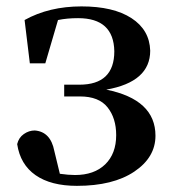

<svg xmlns="http://www.w3.org/2000/svg" viewBox="-20 -571 543 606"><path d="M74.2 -371.1 57.6 -507.8Q134.8 -550.8 237.3 -550.8Q337.9 -550.8 395 -513.7Q452.1 -476.6 454.1 -411.1Q454.1 -312.5 315.4 -288.1Q470.7 -256.8 470.7 -142.6Q470.7 -74.2 403.8 -29.3Q336.9 15.6 222.7 15.6Q140.6 15.6 92.3 -18.1Q43.9 -51.8 34.2 -116.2Q39.1 -136.7 55.2 -147.9Q71.3 -159.2 89.8 -159.2Q139.6 -155.3 151.4 -94.7L168.9 -22.5Q196.3 -18.6 216.8 -18.6Q277.3 -18.6 312 -52.2Q346.7 -85.9 346.7 -144.5Q346.7 -198.2 319.3 -232.4Q292 -266.6 232.4 -266.6H182.6V-303.7H230.5Q340.8 -303.7 340.8 -409.2Q338.9 -513.7 226.6 -513.7Q191.4 -513.7 163.1 -507.8L123 -371.1Z"/></svg>

Font: GenRyuMin TW TTF Bold
Style: Regular
Weight: 700
Version: Version 1.300